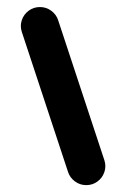

<svg xmlns="http://www.w3.org/2000/svg" viewBox="-20 -539 367 559"><path d="M284.1 -71.9 149.6 -479.3Q144.4 -496.3 129.6 -507.4Q114.8 -518.5 96.3 -518.5Q78.1 -518.5 63.9 -508.1Q49.6 -497.8 43.7 -480.9Q37.8 -464.1 43.3 -446.7L177.8 -39.3Q183 -22.2 197.8 -11.1Q212.6 0 231.1 0Q249.3 0 263.5 -10.4Q277.8 -20.7 283.7 -37.6Q289.6 -54.4 284.1 -71.9Z"/></svg>

Font: 26F Galaxy Sans
Style: Regular
Weight: 400
Designer: C₂₉H₂₅N₃O₅
Version: Version 1.100;FEAKit 1.0